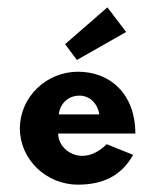

<svg xmlns="http://www.w3.org/2000/svg" viewBox="-20 -494 420 522"><path d="M140 -183C142 -208 162 -234 196 -234C225 -234 246 -211 250 -183ZM270 -102C206 -38 138 -83 138 -131H348C348 -238 280 -299 192 -299C105 -299 34 -229 34 -145C34 -61 105 8 192 8C257 8 309 -14 342 -73ZM157 -374 189 -331 323 -407 272 -474Z"/></svg>

Font: Hussar Tani
Style: Bold
Weight: 700
Foundry: Cannot Into Space Fonts
Version: Version 0.92